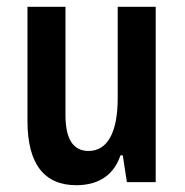

<svg xmlns="http://www.w3.org/2000/svg" viewBox="-20 -537 546 566"><path d="M205 9C277 9 318 -27 335 -79H342L354 0H439V-517H327V-248C327 -145 296 -92 241 -92C197 -92 173 -125 173 -198V-517H61V-180C61 -53 111 9 205 9Z"/></svg>

Font: Noto Sans Thai UI ExtCond SemBd
Style: Regular
Weight: 600
Width: 2
Designer: Monotype Design Team
Foundry: Monotype Imaging Inc.
Version: Version 2.000